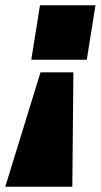

<svg xmlns="http://www.w3.org/2000/svg" viewBox="-74 -530 383 730"><path d="M45 -303 78 -510H289L256 -303ZM-54 180 80 -255H205L201 180Z"/></svg>

Font: Mulish ExtraBlack
Style: Italic
Weight: 1000
Italic angle: -9°
Designer: Vernon Adams
Foundry: Vernon Adams
Version: Version 3.603; ttfautohint (v1.8.3)